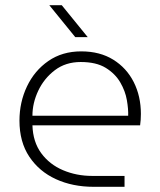

<svg xmlns="http://www.w3.org/2000/svg" viewBox="-20 -720 617 740"><path d="M341 0Q260 0 195.5 -29.5Q131 -59 93 -116Q55 -173 55 -255Q55 -326 84 -387Q113 -448 166.5 -485Q220 -522 293 -522Q365 -522 416.5 -490Q468 -458 495.5 -403.5Q523 -349 523 -281Q523 -258 520 -237H105Q107 -173 139 -129.5Q171 -86 223 -64Q275 -42 335 -42H460V0ZM105 -274H474Q475 -299 469 -334Q463 -369 443.5 -402.5Q424 -436 387.5 -458.5Q351 -481 291 -481Q233 -481 191.5 -449.5Q150 -418 127.5 -370.5Q105 -323 105 -274ZM270 -577 170 -700H218L318 -577Z"/></svg>

Font: MuseoModerno ExtraLight
Style: Regular
Weight: 200
Designer: Pablo Cosgaya, Héctor Gatti, Marcela Romero, and the Authors of The MuseoModerno Project.
Foundry: Omnibus-Type Team
Version: Version 1.001